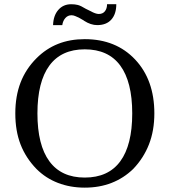

<svg xmlns="http://www.w3.org/2000/svg" viewBox="-20 -861 790 894"><path d="M374.5 -34.2Q484.4 -34.2 540 -109.9Q595.7 -185.5 595.7 -333Q595.7 -480 540 -555.7Q484.4 -631.3 374.5 -631.3Q265.6 -631.3 210 -555.7Q154.3 -480 154.3 -333Q154.3 -185.5 210 -109.9Q265.6 -34.2 374.5 -34.2ZM374.5 12.7Q307.1 12.7 250 -9.3Q192.9 -31.2 149.9 -74.2Q100.1 -125.5 75.7 -188.5Q51.3 -251.5 51.3 -333Q51.3 -413.1 75.7 -476.6Q100.1 -540 149.9 -589.8Q194.3 -634.3 250 -656.5Q305.7 -678.7 374.5 -678.7Q520 -678.7 609.4 -583.7Q698.7 -488.8 698.7 -333Q698.7 -252.9 673.6 -188.7Q648.4 -124.5 600.1 -74.2Q555.7 -31.2 499.3 -9.3Q442.9 12.7 374.5 12.7ZM370.1 -765.6 347.2 -778.8Q338.4 -782.7 329.8 -786.4Q321.3 -790 313 -790Q295.9 -790 284.4 -777.1Q272.9 -764.2 270 -744.1H227.1Q228.5 -788.6 251.5 -814.9Q274.4 -841.3 311.5 -841.3Q328.6 -841.3 342.3 -837.9Q356 -834.5 379.9 -819.8L402.8 -808.6Q413.1 -802.7 422.9 -799.3Q432.6 -795.9 439.9 -795.9Q458.5 -795.9 468.5 -808.6Q478.5 -821.3 478.5 -841.3H521.5Q521.5 -795.9 498.5 -770Q475.6 -744.1 432.6 -744.1Q402.8 -744.1 371.6 -764.2Z"/></svg>

Font: KhunPaOh
Style: Regular
Weight: 400
Designer: Khon Soe Zaw Thu
Version: Version 1.00 July 11, 2016, initial release